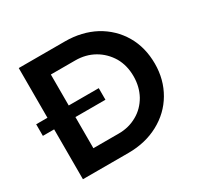

<svg xmlns="http://www.w3.org/2000/svg" viewBox="-151 -874 1074 1047"><g transform="rotate(-30 386.5 -350.0)"><path d="M565 -656C510 -685 447 -700 377 -700H86V-387H15V-314H86V0H373C444 0 507 -15 563 -45C619 -75 663 -117 694 -170C725 -223 741 -283 741 -350C741 -417 726 -478 695 -531C664 -584 620 -626 565 -656ZM496 -148C461 -128 423 -118 380 -118H220V-314H409V-387H220V-582H374C417 -582 457 -572 492 -552C527 -532 555 -504 576 -469C596 -434 606 -394 606 -349C606 -304 596 -265 577 -230C557 -195 530 -167 496 -148Z"/></g></svg>

Font: Argentum Sans Medium
Style: Regular
Weight: 500
Designer: Julieta Ulanovsky
Foundry: Julieta Ulanovsky
Version: Version 5.001;January 29, 2019;FontCreator 11.5.0.2425 64-bi